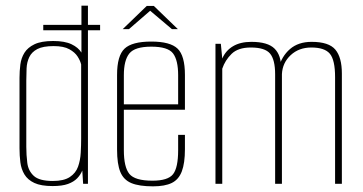

<svg xmlns="http://www.w3.org/2000/svg" viewBox="-20 -650 1283 679"><path d="M133 -543V-562H334V-543ZM166 8Q125 8 101.5 -3Q78 -14 66.5 -33Q55 -52 52 -76Q49 -100 49 -125V-375Q49 -399 52 -422Q55 -445 66.5 -463.5Q78 -482 102 -493.5Q126 -505 168 -505Q209 -505 233 -493.5Q257 -482 268 -464V-630H291V0H274L271 -47Q265 -32 253 -19.5Q241 -7 220.5 0.5Q200 8 166 8ZM167 -10Q206 -10 227 -24Q248 -38 256 -60.5Q264 -83 265.5 -109.5Q267 -136 267 -160V-422Q264 -435 254.5 -450Q245 -465 225 -476Q205 -487 170 -487Q132 -487 112 -476.5Q92 -466 83.5 -448Q75 -430 74 -408.5Q73 -387 73 -365V-131Q73 -102 76.5 -74Q80 -46 99.5 -28Q119 -10 167 -10Z M521 9Q472 9 444.5 -2.5Q417 -14 405.5 -42Q394 -70 394 -121V-385Q394 -453 420.5 -478Q447 -503 515 -503Q582 -503 608 -478Q634 -453 634 -385V-262H418V-119Q418 -59 437.5 -35Q457 -11 519 -11Q574 -11 592 -34Q610 -57 610 -119V-173H634V-122Q634 -73 623 -44Q612 -15 587.5 -3Q563 9 521 9ZM418 -281H610V-384Q610 -437 592 -461Q574 -485 515 -485Q457 -485 437.5 -461Q418 -437 418 -384ZM414 -547 499 -629H524L609 -547H588L511 -612L436 -547Z M742 0V-495H761L766 -443Q778 -471 804 -486.5Q830 -502 869 -502Q927 -502 951 -478Q975 -454 974 -408L964 -407Q976 -451 1005.5 -476.5Q1035 -502 1082 -502Q1143 -502 1166 -474.5Q1189 -447 1189 -390V0H1165V-377Q1165 -438 1146.5 -460Q1128 -482 1081 -482Q1037 -482 1008 -455Q979 -428 977 -388V0H953V-387Q953 -439 935 -460.5Q917 -482 867 -482Q822 -482 799 -459.5Q776 -437 766 -407V0Z"/></svg>

Font: Alumni Sans Thin Thin
Style: Regular
Weight: 250
Version: Version 1.018